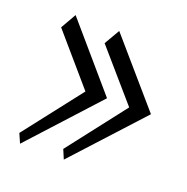

<svg xmlns="http://www.w3.org/2000/svg" viewBox="-91 -526 609 626"><g transform="rotate(20 214.0 -213.0)"><path d="M257.8 -221.2 42 15.1 27.8 -17.1 184.1 -217.8 38.1 -387.2 68.8 -440.9ZM410.2 -221.2 193.8 15.1 180.2 -17.1 335.9 -217.8 189 -387.2 220.2 -440.9Z"/></g></svg>

Font: Aref Ruqaa
Style: Bold
Weight: 700
Designer: Abdullah Aref
Version: Version 1.002